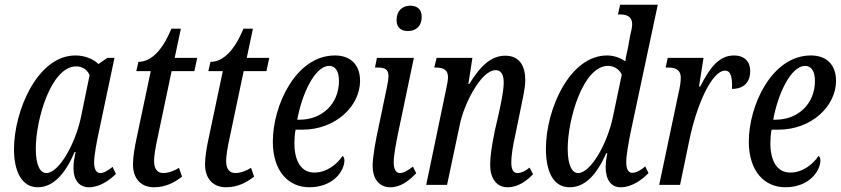

<svg xmlns="http://www.w3.org/2000/svg" viewBox="-20 -780 3547 810"><path d="M139 10C206 10 256 -48 295 -139H299C295 -118 290 -101 290 -70C290 -20 315 10 355 10C403 10 444 -22 469 -46L455 -76C436 -61 419 -50 403 -50C386 -50 377 -66 377 -96C377 -125 390 -191 395 -214L463 -536H433L395 -510C374 -531 338 -546 298 -546C138 -546 39 -312 39 -150C39 -59 71 10 139 10ZM176 -50C150 -50 131 -81 131 -153C131 -275 195 -500 302 -500C326 -500 348 -487 358 -463L322 -288C298 -172 228 -50 176 -50Z M630 10C676 10 714 -8 748 -35L735 -72C717 -60 691 -50 669 -50C644 -50 630 -67 630 -101C630 -123 636 -158 644 -195L704 -480H800L812 -536H717L743 -659H703C661 -556 610 -519 564 -519L555 -480H616L555 -191C549 -163 541 -119 541 -87C541 -27 574 10 630 10Z M934 10C980 10 1018 -8 1052 -35L1039 -72C1021 -60 995 -50 973 -50C948 -50 934 -67 934 -101C934 -123 940 -158 948 -195L1008 -480H1104L1116 -536H1021L1047 -659H1007C965 -556 914 -519 868 -519L859 -480H920L859 -191C853 -163 845 -119 845 -87C845 -27 878 10 934 10Z M1285 10C1386 10 1433 -59 1433 -103C1433 -112 1430 -120 1425 -122C1402 -87 1358 -52 1306 -52C1252 -52 1222 -98 1222 -177C1222 -194 1224 -218 1227 -233H1257C1394 -233 1499 -331 1499 -439C1499 -506 1460 -546 1393 -546C1227 -546 1131 -333 1131 -183C1131 -54 1200 10 1285 10ZM1244 -275H1234C1253 -380 1307 -502 1369 -502C1394 -502 1410 -480 1410 -439C1410 -341 1338 -275 1244 -275Z M1701 -649C1729 -649 1759 -664 1759 -710C1759 -742 1738 -756 1711 -756C1678 -756 1653 -735 1653 -695C1653 -663 1673 -649 1701 -649ZM1626 10C1676 10 1711 -24 1736 -49L1722 -77C1702 -62 1684 -50 1667 -50C1650 -50 1641 -66 1641 -96C1641 -124 1651 -178 1659 -216L1726 -536H1570L1562 -495H1573C1601 -495 1619 -489 1619 -459C1619 -449 1617 -435 1613 -416L1577 -243C1565 -189 1552 -119 1552 -79C1552 -31 1576 10 1626 10Z M2121 10C2169 10 2204 -20 2229 -45L2214 -73C2196 -58 2179 -50 2162 -50C2145 -50 2137 -67 2137 -94C2137 -121 2143 -163 2153 -206L2177 -323C2184 -360 2196 -407 2196 -442C2196 -497 2175 -545 2112 -545C2053 -545 2008 -504 1960 -426H1956L1973 -536H1822L1812 -495H1819C1848 -495 1870 -487 1870 -455C1870 -444 1867 -424 1862 -403L1778 0H1866L1920 -255C1937 -340 2009 -484 2071 -484C2100 -484 2105 -455 2105 -430C2105 -395 2091 -333 2085 -305L2067 -226C2053 -156 2048 -118 2048 -86C2047 -32 2072 10 2121 10Z M2383 10C2449 10 2497 -43 2538 -134H2542C2537 -108 2535 -86 2535 -77C2535 -20 2559 10 2598 10C2648 10 2691 -24 2716 -50L2702 -78C2684 -62 2664 -51 2647 -51C2630 -51 2622 -67 2622 -96C2622 -125 2632 -179 2639 -215L2755 -760H2596L2587 -719H2596C2623 -719 2647 -711 2647 -678C2647 -666 2643 -648 2638 -627L2629 -577C2626 -565 2620 -538 2618 -521C2598 -536 2570 -546 2541 -546C2382 -546 2283 -316 2283 -153C2283 -58 2313 10 2383 10ZM2419 -50C2394 -50 2375 -81 2375 -153C2375 -275 2439 -502 2545 -502C2568 -502 2592 -490 2603 -465L2566 -288C2542 -173 2472 -50 2419 -50Z M2841 -380 2761 0H2849L2887 -183C2918 -337 2983 -482 3039 -482C3064 -482 3070 -452 3068 -405C3121 -405 3145 -436 3145 -481C3145 -518 3123 -546 3076 -546C3007 -546 2969 -482 2934 -415H2929L2948 -536H2797L2788 -495H2798C2823 -495 2852 -490 2852 -452C2852 -435 2849 -414 2841 -380Z M3293 10C3394 10 3441 -59 3441 -103C3441 -112 3438 -120 3433 -122C3410 -87 3366 -52 3314 -52C3260 -52 3230 -98 3230 -177C3230 -194 3232 -218 3235 -233H3265C3402 -233 3507 -331 3507 -439C3507 -506 3468 -546 3401 -546C3235 -546 3139 -333 3139 -183C3139 -54 3208 10 3293 10ZM3252 -275H3242C3261 -380 3315 -502 3377 -502C3402 -502 3418 -480 3418 -439C3418 -341 3346 -275 3252 -275Z"/></svg>

Font: Noto Serif ExtraCondensed
Style: Italic
Weight: 400
Width: 2
Italic angle: -12°
Designer: Monotype Design Team
Foundry: Monotype Imaging Inc.
Version: Version 2.014